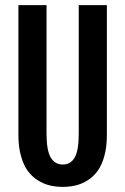

<svg xmlns="http://www.w3.org/2000/svg" viewBox="-20 -720 490 751"><path d="M52 -191V-700H162V-198.5Q162 -132 178.2 -104.2Q194.5 -76.5 225.5 -76.5Q256.5 -76.5 272.2 -104Q288 -131.5 288 -197.5V-700H398V-191Q398 -145.5 388.2 -110Q378.5 -74.5 362.2 -52Q346 -29.5 323.2 -15Q300.5 -0.5 276.5 5.2Q252.5 11 225.5 11Q198.5 11 174.5 5.2Q150.5 -0.5 127.5 -15Q104.5 -29.5 88.2 -52Q72 -74.5 62 -110Q52 -145.5 52 -191Z"/></svg>

Font: League Mono Condensed Medium
Style: Regular
Weight: 500
Width: 1
Designer: Tyler Finck
Foundry: The League of Moveable Type / Tyler Finck
Version: Version 2.210